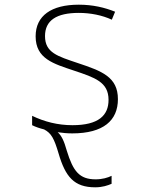

<svg xmlns="http://www.w3.org/2000/svg" viewBox="-20 -559 640 819"><path d="M288 10C421 10 483 -45 483 -136C483 -231 414 -256 312 -290C226 -319 172 -334 172 -405C172 -472 221 -504 316 -504C366 -504 416 -494 457 -475L471 -509C426 -527 376 -539 316 -539C199 -539 132 -492 132 -404C132 -308 209 -287 295 -258C385 -228 443 -209 443 -133C443 -67 401 -25 289 -25C226 -25 169 -40 117 -65V-25C131 -18 148 -12 168 -7C199 9 211 32 230 96C259 195 296 240 386 240C417 240 440 232 456 225V191C440 199 416 206 388 206C319 206 292 172 265 84C253 41 242 19 226 5C246 8 267 10 288 10Z"/></svg>

Font: Noto Sans Mono ExtraLight
Style: Regular
Weight: 200
Designer: Monotype Design Team
Foundry: Monotype Imaging Inc.
Version: Version 2.014